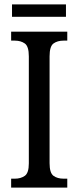

<svg xmlns="http://www.w3.org/2000/svg" viewBox="-20 -859 358 879"><path d="M31 0V-41H48Q75 -41 93.5 -54Q112 -67 112 -111V-601Q112 -647 93.5 -660Q75 -673 48 -673H31V-714H288V-673H271Q243 -673 225 -660Q207 -647 207 -601V-112Q207 -67 225 -54Q243 -41 271 -41H288V0ZM35 -782V-839H282V-782Z"/></svg>

Font: Noto Serif Sinhala Condensed
Style: Regular
Weight: 400
Width: 3
Designer: Jelle Bosma - Monotype Design Team
Foundry: Monotype Imaging Inc.
Version: Version 2.007; ttfautohint (v1.8.4.7-5d5b)